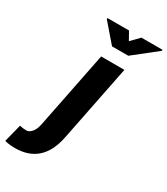

<svg xmlns="http://www.w3.org/2000/svg" viewBox="-351 -849 1012 1163"><g transform="rotate(30 155.0 -268.0)"><path d="M21 7.3 127.9 -528.3H290.5L183.6 7.3Q141.6 213.4 -47.4 213.4Q-85.4 213.4 -119.6 205.1L-87.9 80.6Q-62.5 86.4 -42 86.4Q-21.5 86.4 -3.9 65.9Q13.7 45.4 21 7.3ZM227.1 -692.4 282.2 -749H430.7L428.7 -741.2L268.1 -614.3H154.3L43.9 -742.2L45.4 -749H195.3Z"/></g></svg>

Font: Roboto-BlackItalic
Style: Italic
Weight: 900
Italic angle: -12°
Designer: Google
Version: Version 1.100141; 2013